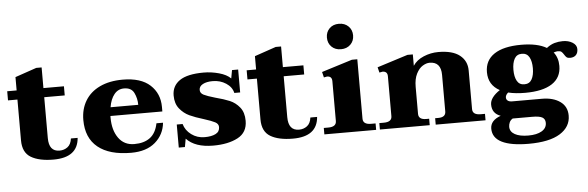

<svg xmlns="http://www.w3.org/2000/svg" viewBox="-54 -911 3917 1278"><g transform="rotate(-5 1904.5 -272.0)"><path d="M444 -120Q434 10 272 10Q176 10 121.5 -22.5Q67 -55 67 -136V-409H4V-470H67V-559L210 -608H246V-470H383V-409H246V-136Q246 -46 317 -46Q348 -46 371 -63.5Q394 -81 399 -120Z M674 -246V-234Q674 -151 711.5 -98.5Q749 -46 817 -46Q882 -46 922 -76Q962 -106 975 -171H1019Q1011 -92 952 -41Q893 10 791 10Q646 10 569 -52.5Q492 -115 492 -235Q492 -308 525.5 -363.5Q559 -419 623 -449.5Q687 -480 776 -480Q897 -480 959 -423Q1021 -366 1021 -276V-246ZM680 -304H865Q865 -347 847 -384Q829 -421 780 -421Q740 -421 714.5 -389.5Q689 -358 680 -304Z M1160 -52 1150 3H1109V-151H1148Q1160 -108 1198.5 -79.5Q1237 -51 1287 -51Q1333 -51 1360.5 -65Q1388 -79 1388 -110Q1388 -131 1365.5 -143Q1343 -155 1292 -171Q1235 -188 1197.5 -205.5Q1160 -223 1132.5 -257Q1105 -291 1105 -345Q1105 -409 1156.5 -444.5Q1208 -480 1317 -480Q1368 -480 1419 -466Q1470 -452 1497 -425L1507 -480H1548V-327H1509Q1500 -367 1461 -392.5Q1422 -418 1372 -418Q1331 -418 1306 -404.5Q1281 -391 1281 -367Q1281 -345 1304 -333.5Q1327 -322 1379 -307Q1437 -292 1475 -276Q1513 -260 1540.5 -226Q1568 -192 1568 -136Q1568 -58 1503.5 -24Q1439 10 1339 10Q1218 10 1160 -52Z M2044 -120Q2034 10 1872 10Q1776 10 1721.5 -22.5Q1667 -55 1667 -136V-409H1604V-470H1667V-559L1810 -608H1846V-470H1983V-409H1846V-136Q1846 -46 1917 -46Q1948 -46 1971 -63.5Q1994 -81 1999 -120Z M2155 -640Q2155 -677 2179 -701Q2203 -725 2242 -725Q2281 -725 2305.5 -701Q2330 -677 2330 -640Q2330 -603 2305.5 -579Q2281 -555 2242 -555Q2203 -555 2179 -579Q2155 -603 2155 -640ZM2082 -43H2112Q2166 -43 2166 -82V-348Q2166 -382 2133 -382Q2131 -382 2112 -378L2103 -415L2308 -479H2344V-82Q2344 -43 2398 -43H2428V0H2082Z M3159 -43V0H2826V-43H2847Q2897 -43 2897 -82V-326Q2897 -414 2821 -414Q2799 -414 2774.5 -399Q2750 -384 2732.5 -349.5Q2715 -315 2715 -262V-82Q2715 -43 2766 -43H2786V0H2453V-43H2483Q2537 -43 2537 -82V-348Q2537 -382 2504 -382Q2502 -382 2483 -378L2474 -414L2679 -479H2715V-403Q2739 -440 2786.5 -460Q2834 -480 2885 -480Q2980 -480 3028 -442Q3076 -404 3076 -340V-82Q3076 -43 3130 -43Z M3809 -419Q3809 -393 3795 -379Q3781 -365 3756 -365Q3740 -365 3732.5 -371.5Q3725 -378 3718 -390Q3710 -403 3702.5 -409.5Q3695 -416 3678 -416Q3668 -416 3650 -410Q3680 -373 3680 -318Q3680 -240 3618 -199.5Q3556 -159 3438 -159Q3373 -159 3325 -171Q3307 -156 3307 -139Q3307 -126 3317 -118Q3327 -110 3347 -110H3545Q3620 -110 3666.5 -77Q3713 -44 3713 17Q3713 92 3642 136.5Q3571 181 3432 181Q3314 181 3253 150.5Q3192 120 3192 59Q3192 4 3262 -21Q3205 -41 3205 -101Q3205 -148 3271 -192Q3196 -232 3196 -318Q3196 -397 3258.5 -438.5Q3321 -480 3438 -480Q3547 -480 3608 -444Q3635 -465 3661.5 -472.5Q3688 -480 3717 -480Q3755 -480 3782 -463Q3809 -446 3809 -419ZM3503 -318Q3503 -364 3487.5 -392Q3472 -420 3438 -420Q3404 -420 3388.5 -392Q3373 -364 3373 -318Q3373 -272 3388.5 -244Q3404 -216 3438 -216Q3472 -216 3487.5 -244Q3503 -272 3503 -318ZM3312 57Q3312 90 3344.5 108Q3377 126 3434 126Q3491 126 3524 106.5Q3557 87 3557 52Q3557 26 3537.5 15Q3518 4 3470 4H3340Q3325 13 3318.5 27.5Q3312 42 3312 57Z"/></g></svg>

Font: Taviraj Bold
Style: Regular
Weight: 700
Designer: Katatrad Team
Foundry: CadsonDemak
Version: Version 1.030